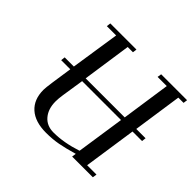

<svg xmlns="http://www.w3.org/2000/svg" viewBox="-165 -902 1113 1113"><g transform="rotate(45 391.0 -346.0)"><path d="M102.1 -350.1 105 -376H180.2L226.1 -676.8H149.9L152.8 -702.1H367.2L363.8 -676.8H320.8L276.9 -376H597.2L641.1 -676.8H565.9L569.8 -702.1H782.2L778.8 -676.8H735.8L691.9 -376H768.1L765.1 -350.1H687L639.2 -25.9H715.8L711.9 0H542L545.9 -25.9Q481.9 -7.3 436.3 1.2Q390.6 9.8 337.9 9.8Q247.6 9.8 199.2 -33.7Q150.9 -77.1 150.9 -155.8Q150.9 -172.9 158.2 -224.1L176.8 -350.1ZM248 -158.2Q248 -97.2 279.8 -59.6Q311.5 -22 367.2 -22Q451.2 -22 548.8 -54.2L592.8 -350.1H273.9L252.9 -213.9Q248 -181.6 248 -158.2Z"/></g></svg>

Font: Dehuti Alt
Style: Bold-Italic
Weight: 700
Version: Version 1.2